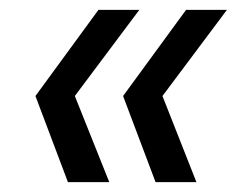

<svg xmlns="http://www.w3.org/2000/svg" viewBox="-20 -490 492 390"><path d="M296 -120 230 -295 358 -470H441L310 -295L379 -120ZM118 -120 52 -295 180 -470H263L132 -295L202 -120Z"/></svg>

Font: DM Sans 18pt
Style: Italic
Weight: 400
Italic angle: -10°
Designer: Colophon Foundry, Jonny Pinhorn
Foundry: Colophon Foundry
Version: Version 4.004;gftools[0.9.30]